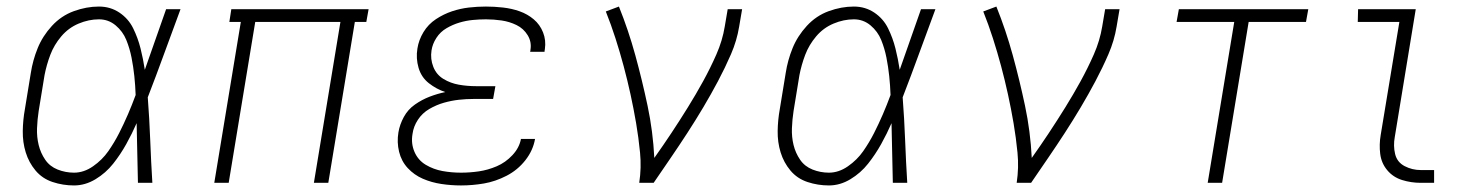

<svg xmlns="http://www.w3.org/2000/svg" viewBox="-20 -558 4504 586"><path d="M206 8Q240 8 271.5 -11Q303 -30 325.5 -58.5Q348 -87 365.5 -118.5Q383 -150 397 -182Q398 -136 399 -91Q400 -46 401 0H445Q441 -65 438.5 -130.5Q436 -196 431 -261Q457 -328 481.5 -395.5Q506 -463 531 -530H487Q471 -484 454.5 -437.5Q438 -391 422 -345Q417 -378 409 -410Q401 -442 386.5 -471.5Q372 -501 344.5 -519.5Q317 -538 282 -538Q244 -538 205.5 -524Q167 -510 138.5 -479Q110 -448 95 -411Q80 -374 74 -335L56 -225Q50 -192 49.5 -158Q49 -124 58.5 -93Q68 -62 88.5 -37.5Q109 -13 140.5 -2.5Q172 8 206 8ZM206 -31Q180 -31 156 -40.5Q132 -50 118 -70.5Q104 -91 98 -115.5Q92 -140 93 -166.5Q94 -193 98 -219L116 -329Q122 -360 133.5 -390.5Q145 -421 167 -447Q189 -473 220 -486Q251 -499 282 -499Q311 -499 333 -480.5Q355 -462 365.5 -436Q376 -410 381.5 -382Q387 -354 390 -325.5Q393 -297 394 -268Q383 -238 370.5 -209Q358 -180 343.5 -151.5Q329 -123 310.5 -96.5Q292 -70 264 -50.5Q236 -31 206 -31Z M634 0H678L759 -491H1019L938 0H982L1063 -491H1098L1105 -530H686L680 -491H715Z M1387 8Q1422 8 1457 2Q1492 -4 1526 -21.5Q1560 -39 1583.5 -69Q1607 -99 1613 -134H1570Q1565 -107 1544 -84.5Q1523 -62 1496 -50.5Q1469 -39 1441.5 -35Q1414 -31 1387 -31Q1358 -31 1330.5 -36Q1303 -41 1279.5 -55Q1256 -69 1245 -94.5Q1234 -120 1239 -149Q1242 -172 1255.5 -192.5Q1269 -213 1290.5 -225.5Q1312 -238 1335 -244.5Q1358 -251 1380.5 -253.5Q1403 -256 1426 -256H1485L1492 -295H1433Q1406 -295 1380.5 -299.5Q1355 -304 1333.5 -317Q1312 -330 1302.5 -354Q1293 -378 1297 -404Q1300 -424 1312 -442.5Q1324 -461 1343 -472Q1362 -483 1382 -489Q1402 -495 1422.5 -497Q1443 -499 1463 -499Q1487 -499 1511 -495.5Q1535 -492 1556.5 -481.5Q1578 -471 1590.5 -450.5Q1603 -430 1599 -406Q1599 -403 1598 -400H1642Q1642 -404 1643 -408Q1647 -435 1637.5 -459Q1628 -483 1609 -499Q1590 -515 1566 -523.5Q1542 -532 1515.5 -535Q1489 -538 1463 -538Q1437 -538 1411 -535Q1385 -532 1359.5 -523.5Q1334 -515 1310.5 -499.5Q1287 -484 1272.5 -460Q1258 -436 1254 -410Q1249 -380 1257.5 -351Q1266 -322 1289 -304Q1312 -286 1339 -277Q1315 -272 1291.5 -263Q1268 -254 1246.5 -239Q1225 -224 1212.5 -201Q1200 -178 1196 -154Q1191 -124 1198 -95Q1205 -66 1224.5 -45Q1244 -24 1270.5 -12.5Q1297 -1 1327 3.5Q1357 8 1387 8Z M1931 0H1975Q2001 -38 2027 -76Q2053 -114 2078 -152.5Q2103 -191 2126.5 -230.5Q2150 -270 2171.5 -310.5Q2193 -351 2211 -392.5Q2229 -434 2236 -477L2245 -530H2201L2192 -477Q2185 -434 2166.5 -392Q2148 -350 2126 -310Q2104 -270 2079.5 -230.5Q2055 -191 2029.5 -152.5Q2004 -114 1977 -76Q1973 -157 1956.5 -235Q1940 -313 1919 -389.5Q1898 -466 1869 -538L1829 -523Q1845 -483 1858.5 -441Q1872 -399 1883.5 -356Q1895 -313 1904.5 -269.5Q1914 -226 1921.5 -182Q1929 -138 1933.5 -92Q1938 -46 1931 0Z M2510 8Q2544 8 2575.5 -11Q2607 -30 2629.5 -58.5Q2652 -87 2669.5 -118.5Q2687 -150 2701 -182Q2702 -136 2703 -91Q2704 -46 2705 0H2749Q2745 -65 2742.5 -130.5Q2740 -196 2735 -261Q2761 -328 2785.5 -395.5Q2810 -463 2835 -530H2791Q2775 -484 2758.5 -437.5Q2742 -391 2726 -345Q2721 -378 2713 -410Q2705 -442 2690.5 -471.5Q2676 -501 2648.5 -519.5Q2621 -538 2586 -538Q2548 -538 2509.5 -524Q2471 -510 2442.5 -479Q2414 -448 2399 -411Q2384 -374 2378 -335L2360 -225Q2354 -192 2353.5 -158Q2353 -124 2362.5 -93Q2372 -62 2392.5 -37.5Q2413 -13 2444.5 -2.5Q2476 8 2510 8ZM2510 -31Q2484 -31 2460 -40.5Q2436 -50 2422 -70.5Q2408 -91 2402 -115.5Q2396 -140 2397 -166.5Q2398 -193 2402 -219L2420 -329Q2426 -360 2437.5 -390.5Q2449 -421 2471 -447Q2493 -473 2524 -486Q2555 -499 2586 -499Q2615 -499 2637 -480.5Q2659 -462 2669.5 -436Q2680 -410 2685.5 -382Q2691 -354 2694 -325.5Q2697 -297 2698 -268Q2687 -238 2674.5 -209Q2662 -180 2647.5 -151.5Q2633 -123 2614.5 -96.5Q2596 -70 2568 -50.5Q2540 -31 2510 -31Z M3083 0H3127Q3153 -38 3179 -76Q3205 -114 3230 -152.5Q3255 -191 3278.5 -230.5Q3302 -270 3323.5 -310.5Q3345 -351 3363 -392.5Q3381 -434 3388 -477L3397 -530H3353L3344 -477Q3337 -434 3318.5 -392Q3300 -350 3278 -310Q3256 -270 3231.5 -230.5Q3207 -191 3181.5 -152.5Q3156 -114 3129 -76Q3125 -157 3108.5 -235Q3092 -313 3071 -389.5Q3050 -466 3021 -538L2981 -523Q2997 -483 3010.5 -441Q3024 -399 3035.5 -356Q3047 -313 3056.5 -269.5Q3066 -226 3073.5 -182Q3081 -138 3085.5 -92Q3090 -46 3083 0Z M3666 0H3710L3791 -491H3966L3973 -530H3578L3571 -491H3747Z M4316 0H4357V-39H4316Q4290 -39 4267 -51Q4244 -63 4238 -88Q4232 -113 4237 -140L4301 -530H4125L4124 -491H4251L4194 -146Q4189 -117 4192.5 -88.5Q4196 -60 4214 -38.5Q4232 -17 4259.5 -8.5Q4287 0 4316 0Z"/></svg>

Font: Iosevka Sparkle XLtObl
Style: Regular
Weight: 200
Italic angle: -9°
Designer: Belleve Invis
Foundry: Belleve Invis
Version: Version 4.5.0; ttfautohint (v1.8.3)